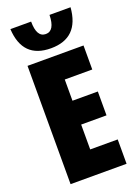

<svg xmlns="http://www.w3.org/2000/svg" viewBox="-174 -1016 790 1089"><g transform="rotate(-20 221.5 -471.5)"><path d="M271 -943Q269 -848 215 -848Q160 -848 160 -943H35Q45 -762 215 -762Q384 -762 398 -943ZM393 -147H227V-297H380V-441H227V-569H393V-714H55V0H393Z"/></g></svg>

Font: Noto Sans Display Condensed Black
Style: Regular
Weight: 900
Width: 3
Designer: Monotype Design team
Foundry: Monotype Imaging Inc.
Version: 1.000